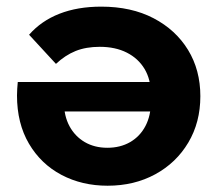

<svg xmlns="http://www.w3.org/2000/svg" viewBox="-20 -566 671 593"><path d="M312.3 7.6Q233.2 7.6 169.8 -25.9Q106.4 -59.4 69.4 -122.3Q32.5 -185.2 32.5 -271.2Q32.5 -280.2 33.2 -291.7Q33.9 -303.1 34.9 -312.7H472.2V-221.8H117.5L177.7 -249Q177.7 -207.8 194.6 -176.3Q211.6 -144.9 241.7 -127.2Q271.9 -109.6 311.6 -109.6Q351.6 -109.6 382.1 -127.2Q412.5 -144.9 429.3 -176.9Q446 -209 446 -250.8V-275.2Q446 -320.2 426.6 -352.9Q407.1 -385.5 371.8 -403.4Q336.4 -421.4 288 -421.4Q245.5 -421.4 213.3 -408.4Q181.1 -395.3 152.8 -368.7L69.8 -458.7Q107.4 -501.5 163.5 -523.5Q219.6 -545.5 292.6 -545.5Q385.7 -545.5 454.3 -509.7Q522.8 -473.9 560.8 -411.8Q598.8 -349.6 598.8 -268.8Q598.8 -188.2 561.6 -125.7Q524.5 -63.2 459.6 -27.8Q394.7 7.6 312.3 7.6Z"/></svg>

Font: Montserrat Thin
Style: Regular
Weight: 100
Designer: Julieta Ulanovsky
Foundry: Julieta Ulanovsky
Version: Version 9.000